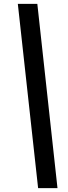

<svg xmlns="http://www.w3.org/2000/svg" viewBox="-20 -760 351 990"><path d="M172.5 -740 276.4 210H176.5L71.9 -740Z"/></svg>

Font: Georama ExtraCondensed Thin
Style: Italic
Weight: 100
Width: 2
Italic angle: -9°
Designer: Jean-Baptiste Levee
Foundry: Production Type
Version: Version 1.001